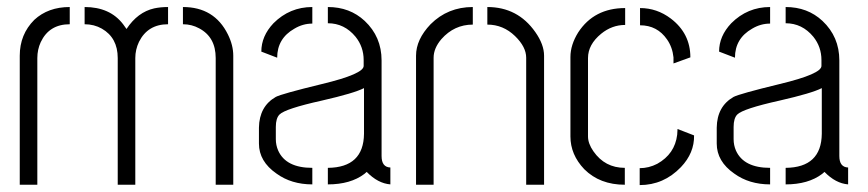

<svg xmlns="http://www.w3.org/2000/svg" viewBox="-20 -534 2509 555"><path d="M37.1 0V-373Q37.1 -434.6 79.1 -476.6Q119.1 -513.7 181.6 -513.7V-463.9Q122.1 -463.9 97.7 -412.1Q87.9 -390.6 87.9 -366.2V0ZM224.6 -463.9V-513.7Q297.9 -513.7 335.9 -463.9Q340.8 -457 345.7 -450.2Q377.9 -499 425.8 -509.8Q444.3 -513.7 465.8 -513.7V-463.9Q407.2 -463.9 381.8 -413.1Q371.1 -390.6 371.1 -366.2V0H320.3V-366.2Q320.3 -424.8 274.4 -451.2Q252 -463.9 224.6 -463.9ZM508.8 -463.9V-513.7Q599.6 -513.7 638.7 -434.6Q654.3 -403.3 654.3 -373V0H603.5V-366.2Q603.5 -426.8 555.7 -452.1Q534.2 -463.9 508.8 -463.9Z M728.5 -119.1Q728.5 -67.4 779.3 -32.2Q822.3 -1 882.8 -1V-48.8Q806.6 -48.8 784.2 -98.6Q777.3 -114.3 777.3 -131.8V-167Q777.3 -192.4 788.1 -203.1Q804.7 -219.7 910.2 -243.2Q1003.9 -264.6 1032.2 -279.3V-147.5Q1031.2 -49.8 927.7 -48.8V-1Q993.2 -1 1033.2 -31.2Q1037.1 -34.2 1040 -37.1Q1072.3 -3.9 1108.4 -1V-49.8Q1083 -50.8 1083 -83V-359.4Q1083 -427.7 1034.2 -473.6Q991.2 -513.7 927.7 -513.7V-466.8Q975.6 -466.8 1007.8 -427.7Q1031.2 -398.4 1031.2 -360.4V-343.8Q1032.2 -320.3 910.2 -291Q793.9 -262.7 777.3 -253.9Q729.5 -226.6 728.5 -165ZM735.4 -384.8 781.2 -367.2Q781.2 -422.9 831.1 -451.2Q855.5 -465.8 882.8 -465.8V-513.7Q817.4 -513.7 770.5 -466.8Q735.4 -429.7 735.4 -384.8Z M1182.6 0V-373Q1182.6 -419.9 1224.6 -463.9Q1274.4 -513.7 1346.7 -513.7V-462.9Q1293 -462.9 1255.9 -420.9Q1233.4 -394.5 1233.4 -367.2V0ZM1388.7 -462.9V-513.7Q1476.6 -513.7 1527.3 -441.4Q1552.7 -405.3 1552.7 -373V0H1501V-367.2Q1501 -398.4 1468.8 -429.7Q1434.6 -462.9 1388.7 -462.9Z M1628.9 -139.6Q1628.9 -86.9 1668.9 -44.9Q1713.9 0 1786.1 0V-48.8Q1728.5 -48.8 1695.3 -96.7Q1679.7 -119.1 1679.7 -139.6V-366.2Q1679.7 -405.3 1717.8 -436.5Q1749 -461.9 1787.1 -461.9V-510.7Q1697.3 -510.7 1651.4 -440.4Q1628.9 -404.3 1628.9 -369.1ZM1830.1 -460.9Q1879.9 -460.9 1908.2 -419.9Q1923.8 -397.5 1926.8 -368.2V-350.6L1975.6 -368.2Q1975.6 -437.5 1918.9 -480.5Q1878.9 -510.7 1830.1 -510.7ZM1829.1 1Q1898.4 1 1948.2 -50.8Q1987.3 -91.8 1986.3 -142.6L1938.5 -161.1Q1938.5 -159.2 1938 -152.8Q1937.5 -146.5 1937.5 -144.5Q1930.7 -88.9 1879.9 -60.5Q1855.5 -47.9 1829.1 -47.9Z M2051.8 -119.1Q2051.8 -67.4 2102.5 -32.2Q2145.5 -1 2206.1 -1V-48.8Q2129.9 -48.8 2107.4 -98.6Q2100.6 -114.3 2100.6 -131.8V-167Q2100.6 -192.4 2111.3 -203.1Q2127.9 -219.7 2233.4 -243.2Q2327.1 -264.6 2355.5 -279.3V-147.5Q2354.5 -49.8 2251 -48.8V-1Q2316.4 -1 2356.4 -31.2Q2360.4 -34.2 2363.3 -37.1Q2395.5 -3.9 2431.6 -1V-49.8Q2406.2 -50.8 2406.2 -83V-359.4Q2406.2 -427.7 2357.4 -473.6Q2314.5 -513.7 2251 -513.7V-466.8Q2298.8 -466.8 2331.1 -427.7Q2354.5 -398.4 2354.5 -360.4V-343.8Q2355.5 -320.3 2233.4 -291Q2117.2 -262.7 2100.6 -253.9Q2052.7 -226.6 2051.8 -165ZM2058.6 -384.8 2104.5 -367.2Q2104.5 -422.9 2154.3 -451.2Q2178.7 -465.8 2206.1 -465.8V-513.7Q2140.6 -513.7 2093.8 -466.8Q2058.6 -429.7 2058.6 -384.8Z"/></svg>

Font: Post No Bills Jaffna
Style: Regular
Weight: 400
Designer: Kosala Senevirathne, Siva Puranthara, Lasantha Premarathna, Tharique Azeez
Foundry: Mooniak
Version: Version 1.220 ; ttfautohint (v1.6)